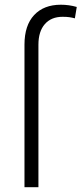

<svg xmlns="http://www.w3.org/2000/svg" viewBox="-20 -780 340 800"><path d="M140.1 0H82V-593.8Q82 -674.3 122.3 -717.3Q162.6 -760.3 233.4 -760.3Q267.6 -760.3 299.8 -751L292 -703.6Q281.2 -706.5 269.5 -708.3Q257.8 -710 240.7 -710Q193.4 -710 166.7 -679.4Q140.1 -648.9 140.1 -593.8Z"/></svg>

Font: Vazirmatn FD ExtraLight
Style: Regular
Weight: 200
Designer: Saber Rastikerdar
Foundry: Saber Rastikerdar
Version: Version 33.003